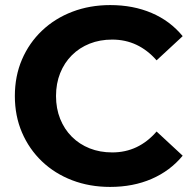

<svg xmlns="http://www.w3.org/2000/svg" viewBox="-20 -732 766 764"><path d="M418.2 11.8Q336.6 11.8 267.2 -14.7Q197.9 -41.2 146.9 -89.9Q95.9 -138.6 67.5 -204.7Q39.1 -270.8 39.1 -350Q39.1 -429.2 67.5 -495.3Q95.9 -561.4 147.2 -610.1Q198.5 -658.8 267.9 -685.3Q337.2 -711.8 418.8 -711.8Q509.8 -711.8 583.5 -680.3Q657.3 -648.8 706.9 -588.1L603.1 -491.9Q567.3 -532.7 523.2 -553.6Q479 -574.5 426.6 -574.5Q377.5 -574.5 336.7 -558.3Q295.8 -542 265.9 -512.1Q235.9 -482.2 219.4 -440.9Q202.9 -399.7 202.9 -350Q202.9 -300.3 219.4 -259.1Q235.9 -217.8 265.9 -187.9Q295.8 -158 336.7 -141.7Q377.5 -125.5 426.6 -125.5Q479 -125.5 523.2 -146.4Q567.3 -167.3 603.1 -208.7L706.9 -112.5Q657.3 -52.2 583.5 -20.2Q509.8 11.8 418.2 11.8Z"/></svg>

Font: Montserrat Alternates Thin
Style: Regular
Weight: 100
Designer: Julieta Ulanovsky
Foundry: Julieta Ulanovsky
Version: Version 9.000